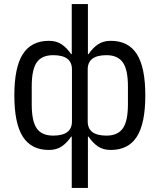

<svg xmlns="http://www.w3.org/2000/svg" viewBox="-20 -730 790 950"><path d="M335 -54H332Q312 -24 286 -6Q260 12 222 12Q135 12 93 -53.5Q51 -119 51 -258Q51 -397 93 -462.5Q135 -528 222 -528Q260 -528 286 -510Q312 -492 332 -462H335V-710H415V-462H418Q438 -492 464 -510Q490 -528 528 -528Q615 -528 657 -462.5Q699 -397 699 -258Q699 -119 657 -53.5Q615 12 528 12Q490 12 464 -6Q438 -24 418 -54H415V200H335ZM243 -59Q336 -59 336 -129V-387Q336 -457 243 -457Q187 -457 162 -421.5Q137 -386 137 -302V-214Q137 -130 162 -94.5Q187 -59 243 -59ZM507 -59Q562 -59 587.5 -94.5Q613 -130 613 -214V-302Q613 -386 587.5 -421.5Q562 -457 507 -457Q414 -457 414 -387V-129Q414 -59 507 -59Z"/></svg>

Font: IBM Plex Sans
Style: Regular
Weight: 400
Designer: Mike Abbink, Paul van der Laan, Pieter van Rosmalen
Foundry: Bold Monday
Version: Version 3.005